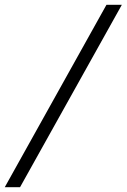

<svg xmlns="http://www.w3.org/2000/svg" viewBox="-20 -691 530 804"><path d="M64 92.8H0L425.8 -670.9H490.2Z"/></svg>

Font: Charis SIL Phon
Style: Regular
Weight: 400
Foundry: SIL International
Version: Version 5.000